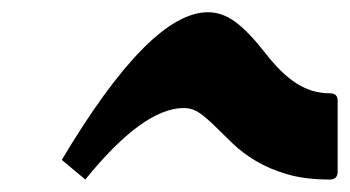

<svg xmlns="http://www.w3.org/2000/svg" viewBox="-20 -281 567 311"><path d="M514.2 9.8Q474.1 9.8 445.1 1.2Q416 -7.3 394.5 -20.3Q373 -33.2 357.4 -48.1Q341.8 -63 328.9 -75.9Q315.9 -88.9 304 -97.4Q292 -106 277.8 -106Q211.9 -106 118.2 9.8L80.1 -22Q222.7 -261.2 316.9 -261.2Q339.8 -261.2 361.1 -245.6Q382.3 -230 409.2 -195.8Q435.5 -161.6 460.4 -145.8Q485.4 -129.9 514.2 -129.9Q526.9 -129.9 526.9 -118.2V-2.9Q526.9 9.8 514.2 9.8Z"/></svg>

Font: Droid Arabic Naskh
Style: Bold
Weight: 700
Designer: Pascal Zoghbi
Foundry: Ascender Corporation
Version: Version 1.00